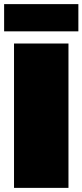

<svg xmlns="http://www.w3.org/2000/svg" viewBox="-23 -911 400 931"><path d="M45 0V-700H309V0ZM-3 -759V-891H357V-759Z"/></svg>

Font: Golos Text Black
Style: Regular
Weight: 900
Designer: A.Korolkova, Vitaly Kuzmin
Foundry: ParaType Ltd
Version: Version 2.004